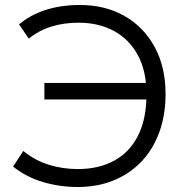

<svg xmlns="http://www.w3.org/2000/svg" viewBox="-20 -735 737 770"><path d="M291.5 15Q220 15 152.8 -4.8Q85.5 -24.5 32.5 -67L73.5 -129.5Q120 -91.5 175.8 -74.2Q231.5 -57 292 -57Q376.5 -57 438.5 -91Q500.5 -125 534 -191.8Q567.5 -258.5 567.5 -357.5Q567.5 -449.5 533 -513.5Q498.5 -577.5 437 -610.8Q375.5 -644 295 -644Q235.5 -644 185.2 -628.2Q135 -612.5 95.5 -580L56.5 -637Q99 -674 161.2 -694.5Q223.5 -715 300 -715Q402.5 -715 480 -670.5Q557.5 -626 600.8 -545.5Q644 -465 644 -358.5Q644 -273 618.5 -203.8Q593 -134.5 546 -85.8Q499 -37 434.5 -11Q370 15 291.5 15ZM158 -336V-402.5H584V-336Z"/></svg>

Font: Geologica Cursive ExtraLight
Style: Regular
Weight: 250
Designer: Sindre Bremnes, Frode Helland
Foundry: Monokrom Skriftforlag AS
Version: Version 1.010;gftools[0.9.28]